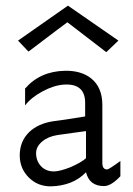

<svg xmlns="http://www.w3.org/2000/svg" viewBox="-20 -651 470 681"><path d="M282 -238V-288Q281 -355 208 -351Q172 -349 131 -327Q90 -305 69 -277V-337Q122 -398 210 -400Q267 -401 302 -374Q343 -342 343 -279V-73Q343 -50 360 -50Q366 -50 407 -80V-26Q374 9 349 9Q297 9 285 -40Q239 8 160 10Q113 10 81.5 -22Q50 -54 50 -100Q50 -150 84 -183Q116 -213 169 -221Q197 -224 282 -238ZM285 -90V-186Q278 -185 244.5 -180.5Q211 -176 184 -172Q151 -167 129.5 -149Q108 -131 108 -108Q108 -80 125.5 -61.5Q143 -43 171 -43Q192 -43 230 -58Q269 -75 285 -90ZM400 -507 357 -466 219 -572Q218 -572 81 -468L44 -507L221 -631Q255 -608 400 -507Z"/></svg>

Font: GFS Neohellenic Rg
Style: Regular
Weight: 400
Designer: Takis Katsoulidis and George D. Matthiopoulos
Foundry: Takis Katsoulidis and George D. Matthiopoulos
Version: Version 1.0